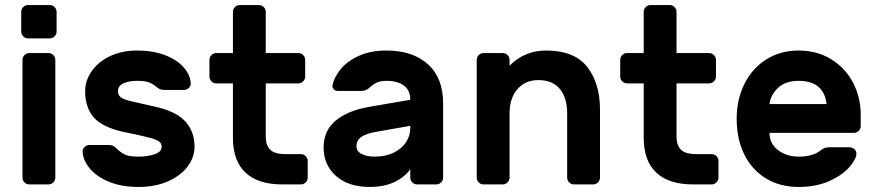

<svg xmlns="http://www.w3.org/2000/svg" viewBox="-20 -730 3467 760"><path d="M204 -683V-605Q204 -594 196 -586Q188 -578 177 -578H91Q80 -578 72 -586Q64 -594 64 -605V-683Q64 -694 72 -702Q80 -710 91 -710H177Q188 -710 196 -702Q204 -694 204 -683ZM172 0H96Q85 0 77 -8Q69 -16 69 -27V-493Q69 -504 77 -512Q85 -520 96 -520H172Q183 -520 191 -512Q199 -504 199 -493V-27Q199 -16 191 -8Q183 0 172 0Z M317 -369Q317 -410 342 -447Q367 -484 414 -507Q461 -530 523 -530Q585 -530 632.5 -512Q680 -494 706.5 -464Q733 -434 735 -401Q736 -390 727.5 -382Q719 -374 708 -374H631Q619 -374 612 -377.5Q605 -381 597 -388Q585 -398 569.5 -404Q554 -410 523 -410Q490 -410 468.5 -400Q447 -390 447 -369Q447 -354 457.5 -345.5Q468 -337 494 -330.5Q520 -324 588 -309Q674 -291 712 -251Q750 -211 750 -149Q750 -108 723 -71.5Q696 -35 645.5 -12.5Q595 10 528 10Q461 10 411.5 -10.5Q362 -31 335.5 -63Q309 -95 307 -129Q306 -140 314.5 -148Q323 -156 334 -156H411Q422 -156 429 -152Q436 -148 444 -140Q458 -126 475 -118Q492 -110 528 -110Q564 -110 592 -119.5Q620 -129 620 -149Q620 -162 610 -169.5Q600 -177 579 -183Q558 -189 507 -200L468 -208Q384 -227 350.5 -266Q317 -305 317 -369Z M1110 -120H1171Q1182 -120 1190 -112Q1198 -104 1198 -93V-27Q1198 -16 1190 -8Q1182 0 1171 0H1097Q1002 0 952 -46.5Q902 -93 902 -185V-400H836Q825 -400 817 -408Q809 -416 809 -427V-493Q809 -504 817 -512Q825 -520 836 -520H902V-683Q902 -694 910 -702Q918 -710 929 -710H1005Q1016 -710 1024 -702Q1032 -694 1032 -683V-520H1161Q1172 -520 1180 -512Q1188 -504 1188 -493V-427Q1188 -416 1180 -408Q1172 -400 1161 -400H1032V-188Q1032 -155 1049.5 -137.5Q1067 -120 1110 -120Z M1734 -321V-27Q1734 -16 1726 -8Q1718 0 1707 0H1631Q1620 0 1612 -8Q1604 -16 1604 -27V-60Q1581 -28 1540.5 -9Q1500 10 1443 10Q1359 10 1310 -33.5Q1261 -77 1261 -146Q1261 -213 1308.5 -252.5Q1356 -292 1441 -307L1604 -335Q1604 -373 1578.5 -391.5Q1553 -410 1510 -410Q1487 -410 1472.5 -403.5Q1458 -397 1444 -384Q1429 -370 1411 -370H1318Q1308 -370 1301.5 -376.5Q1295 -383 1296 -392Q1302 -423 1327.5 -455Q1353 -487 1399.5 -508.5Q1446 -530 1510 -530Q1613 -530 1673.5 -476Q1734 -422 1734 -321ZM1604 -232 1468 -208Q1428 -201 1409.5 -187.5Q1391 -174 1391 -151Q1391 -131 1411.5 -120.5Q1432 -110 1463 -110Q1507 -110 1539 -126Q1571 -142 1587.5 -167.5Q1604 -193 1604 -222Z M2328 0H2252Q2241 0 2233 -8Q2225 -16 2225 -27V-281Q2225 -343 2196 -378Q2167 -413 2111 -413Q2059 -413 2028 -377Q1997 -341 1997 -281V-27Q1997 -16 1989 -8Q1981 0 1970 0H1894Q1883 0 1875 -8Q1867 -16 1867 -27V-493Q1867 -504 1875 -512Q1883 -520 1894 -520H1970Q1981 -520 1989 -512Q1997 -504 1997 -493V-470Q2057 -530 2141 -530Q2254 -530 2304.5 -465Q2355 -400 2355 -296V-27Q2355 -16 2347 -8Q2339 0 2328 0Z M2736 -120H2797Q2808 -120 2816 -112Q2824 -104 2824 -93V-27Q2824 -16 2816 -8Q2808 0 2797 0H2723Q2628 0 2578 -46.5Q2528 -93 2528 -185V-400H2462Q2451 -400 2443 -408Q2435 -416 2435 -427V-493Q2435 -504 2443 -512Q2451 -520 2462 -520H2528V-683Q2528 -694 2536 -702Q2544 -710 2555 -710H2631Q2642 -710 2650 -702Q2658 -694 2658 -683V-520H2787Q2798 -520 2806 -512Q2814 -504 2814 -493V-427Q2814 -416 2806 -408Q2798 -400 2787 -400H2658V-188Q2658 -155 2675.5 -137.5Q2693 -120 2736 -120Z M3387 -276V-231Q3387 -220 3379 -212Q3371 -204 3360 -204H3026Q3026 -161 3060 -135.5Q3094 -110 3141 -110Q3196 -110 3226 -133Q3237 -141 3244 -144Q3251 -147 3263 -147H3343Q3354 -147 3362 -139.5Q3370 -132 3370 -122Q3370 -101 3342.5 -69Q3315 -37 3263 -13.5Q3211 10 3141 10Q3067 10 3011.5 -24Q2956 -58 2926 -119Q2896 -180 2896 -260Q2896 -335 2926 -396.5Q2956 -458 3012 -494Q3068 -530 3141 -530Q3214 -530 3270 -495.5Q3326 -461 3356.5 -403Q3387 -345 3387 -276ZM3252 -318Q3241 -410 3141 -410Q3089 -410 3059.5 -382Q3030 -354 3026 -318Z"/></svg>

Font: Hezaedrus Medium
Style: Regular
Weight: 500
Designer: Hubert & Fischer
Foundry: Hubert & Fischer
Version: Version 1.10;September 3, 2019;FontCreator 11.5.0.2425 64-bi